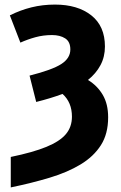

<svg xmlns="http://www.w3.org/2000/svg" viewBox="-20 -578 529 838"><path d="M27 107Q124 87 182.5 63Q241 39 267.5 7.5Q294 -24 294 -69Q294 -131 253 -168Q202 -149 138 -133L109 -248Q208 -273 247.5 -298.5Q287 -324 287 -362Q287 -396 264.5 -410.5Q242 -425 207 -425Q169 -425 134.5 -415.5Q100 -406 69 -392L23 -511Q69 -534 117.5 -546Q166 -558 220 -558Q319 -558 378.5 -511Q438 -464 438 -375Q438 -330 418.5 -293.5Q399 -257 364 -229Q405 -204 428.5 -164Q452 -124 452 -66Q452 6 420.5 55.5Q389 105 332 139.5Q275 174 197 197.5Q119 221 27 240Z"/></svg>

Font: Noto Sans SemiCondensed ExtraBold
Style: Regular
Weight: 800
Width: 4
Designer: Monotype Design Team
Foundry: Monotype Imaging Inc.
Version: Version 2.013; ttfautohint (v1.8.4.7-5d5b)